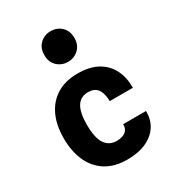

<svg xmlns="http://www.w3.org/2000/svg" viewBox="-200 -961 999 1091"><g transform="rotate(-30 300.0 -416.0)"><path d="M314.5 9.5Q231 9.5 174.2 -26.2Q117.5 -62 88.8 -126.2Q60 -190.5 60 -275.5Q60 -362.5 89.8 -425.2Q119.5 -488 175.8 -522Q232 -556 311 -556Q391.5 -556 443.2 -526.2Q495 -496.5 520 -445.2Q545 -394 544 -328.5H392.5Q392 -356 386.5 -376Q381 -396 370.8 -409Q360.5 -422 345.5 -428.2Q330.5 -434.5 311 -434.5Q261 -434.5 236.8 -395.8Q212.5 -357 212.5 -278Q212.5 -190.5 239 -151.5Q265.5 -112.5 315.5 -112.5Q335 -112.5 353 -118.5Q371 -124.5 382.2 -138.8Q393.5 -153 392.5 -177H542.5Q544 -121.5 517 -79.5Q490 -37.5 438.5 -14Q387 9.5 314.5 9.5ZM299.5 -640Q258.5 -640 229.8 -667Q201 -694 201 -740Q201 -787.5 230 -814.2Q259 -841 299.5 -841Q340.5 -841 369.2 -814.2Q398 -787.5 398 -740Q398 -694 368.8 -667Q339.5 -640 299.5 -640Z"/></g></svg>

Font: Spline Sans Mono
Style: Bold
Weight: 700
Designer: Eben Sorkin, Mirko Velimirovic
Foundry: Sorkin Type
Version: Version 1.004